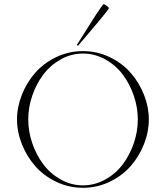

<svg xmlns="http://www.w3.org/2000/svg" viewBox="-20 -894 781 919"><path d="M353.5 -674.8 347.7 -678.7 436.5 -819.3Q473.1 -874 474.6 -874Q480.5 -874 490.7 -866.5Q501 -858.9 501 -854.5Q501 -850.6 460 -800.8ZM377 -6.8Q433.6 -6.8 483.6 -34.7Q533.7 -62.5 567.4 -107.2Q601.1 -151.9 620.4 -208.3Q639.6 -264.6 639.6 -322.3Q639.6 -379.9 620.4 -436.3Q601.1 -492.7 567.4 -537.4Q533.7 -582 483.6 -609.9Q433.6 -637.7 377 -637.7Q320.8 -637.7 271 -609.9Q221.2 -582 187.5 -537.4Q153.8 -492.7 134.5 -436.3Q115.2 -379.9 115.2 -322.3Q115.2 -264.6 134.5 -208.3Q153.8 -151.9 187.5 -107.2Q221.2 -62.5 271 -34.7Q320.8 -6.8 377 -6.8ZM84.7 -204.1Q61.5 -262.7 61.5 -322.3Q61.5 -381.8 84.7 -440.4Q107.9 -499 148.4 -545.4Q189 -591.8 249 -620.6Q309.1 -649.4 377 -649.4Q444.8 -649.4 504.9 -620.6Q564.9 -591.8 605.5 -545.4Q646 -499 669.2 -440.4Q692.4 -381.8 692.4 -322.3Q692.4 -262.7 669.2 -204.1Q646 -145.5 605.5 -99.1Q564.9 -52.7 504.9 -23.9Q444.8 4.9 377 4.9Q309.1 4.9 249 -23.9Q189 -52.7 148.4 -99.1Q107.9 -145.5 84.7 -204.1Z"/></svg>

Font: Elaris
Style: Regular
Weight: 500
Version: Version 1.0